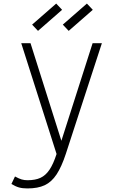

<svg xmlns="http://www.w3.org/2000/svg" viewBox="-20 -860 640 1076"><path d="M134 196Q106 196 86.5 190.5Q67 185 44 171L64 129Q86 141 101 145.5Q116 150 134 150Q178 150 207 136.5Q236 123 257.5 91Q279 59 297 3L99 -618H151L324 -71L499 -618H551L349 2Q325 75 297 117.5Q269 160 230.5 178Q192 196 134 196ZM365 -687 332 -722 467 -840 500 -805ZM193 -687 160 -722 295 -840 328 -805Z"/></svg>

Font: Victor Mono Thin
Style: Regular
Weight: 100
Monospace: yes
Designer: Rune Bjørnerås
Version: Version 1.561;gftools[0.9.30]